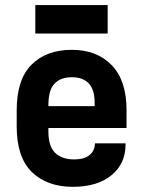

<svg xmlns="http://www.w3.org/2000/svg" viewBox="-20 -720 557 746"><path d="M168 -222.7V-209Q168 -151.4 194.3 -126Q221.7 -100.6 267.6 -100.6Q306.6 -100.6 326.2 -116.2Q347.7 -132.8 348.6 -160.2L349.6 -163.1H467.8V-158.2Q467.8 -84 413.1 -39.1Q358.4 5.9 262.7 5.9Q163.1 5.9 103.5 -51.8Q44.9 -109.4 44.9 -228.5V-292Q44.9 -410.2 101.6 -467.8Q159.2 -526.4 258.8 -526.4Q356.4 -526.4 414.1 -466.8Q471.7 -407.2 471.7 -292V-222.7ZM191.4 -394.5Q168 -370.1 168 -310.5V-307.6H347.7V-321.3Q347.7 -419.9 258.8 -419.9Q214.8 -419.9 191.4 -394.5ZM117.2 -700.2H398.4V-589.8H117.2Z"/></svg>

Font: Dinish
Style: Bold
Weight: 700
Designer: Bert Driehuis
Foundry: Playbeing
Version: Version 3.006; git-39231f3c-release